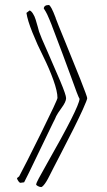

<svg xmlns="http://www.w3.org/2000/svg" viewBox="-20 -736 431 773"><path d="M303.2 -417.5 242.2 -568.4Q210 -646.5 204.1 -663.1V-664.1Q184.6 -715.8 176.3 -715.8Q157.7 -715.8 156.2 -702.1Q165 -688.5 169.9 -678.2Q178.2 -660.2 187.5 -636.7L190.9 -627.4L200.2 -603Q230.5 -523.9 267.1 -423.8Q294.4 -346.7 300.3 -337.9Q297.9 -303.2 168.5 -76.2Q125.5 -1 125.5 5.9Q125.5 9.8 132.8 13.4Q140.1 17.1 145.5 17.1Q149.4 17.1 155.3 10.3Q166 -1.5 179.2 -28.3L196.3 -62L226.1 -119.6Q284.2 -231 313.5 -295.4Q331.1 -334.5 331.1 -340.8Q331.1 -346.7 303.2 -417.5ZM92.8 -33.2 98.1 -43.9 184.1 -222.2 194.3 -243.2Q202.6 -258.8 206.1 -268.1Q210 -276.9 228 -301.8Q246.1 -326.2 246.1 -340.8Q246.1 -353.5 222.7 -409.2Q199.2 -464.8 171.4 -527.8Q143.6 -589.4 137.2 -608.9L131.8 -628.9L123.5 -657.2Q119.6 -670.4 112.5 -681.4Q105.5 -692.4 99.1 -693.8L86.4 -684.1Q90.8 -654.3 110.4 -605.5Q129.9 -556.6 154.8 -507.3Q178.7 -459 195.1 -413.3Q211.4 -367.7 211.4 -341.8Q211.4 -334 144.8 -199.2Q78.1 -64.5 57.1 -25.9L48.3 -19Q49.3 -13.2 54 -6.6Q58.6 0 62.5 0L69.3 -1L77.1 -2Z"/></svg>

Font: Amatica SC
Style: Regular
Weight: 400
Designer: Vernon Adams, Ben Nathan
Foundry: newtypography
Version: Version 2.001